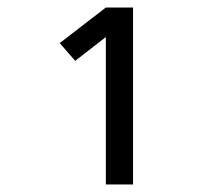

<svg xmlns="http://www.w3.org/2000/svg" viewBox="-20 -792 590 508"><path d="M260 -304V-694L179 -631L138 -678L260 -772H332V-304Z"/></svg>

Font: Lode Term
Style: Regular
Weight: 400
Monospace: yes
Designer: Belleve Invis
Foundry: Belleve Invis
Version: Version 29.2.0